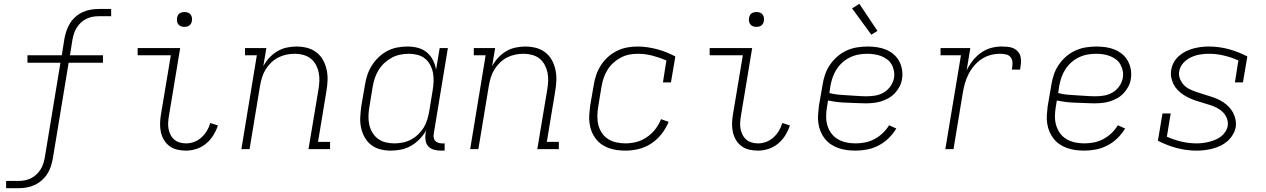

<svg xmlns="http://www.w3.org/2000/svg" viewBox="-20 -782 6640 1007"><path d="M12 205V167H77Q93 167 109.5 164Q126 161 141.5 153.5Q157 146 170 134Q183 122 192.5 107Q202 92 207 76Q212 60 215 44L297 -453H124V-492H304L318 -580Q322 -601 329 -621.5Q336 -642 348 -661Q360 -680 377.5 -695Q395 -710 415 -719Q435 -728 456.5 -731.5Q478 -735 499 -735H563V-697H499Q482 -697 465.5 -694Q449 -691 433.5 -683.5Q418 -676 405 -664Q392 -652 382.5 -637Q373 -622 368 -606Q363 -590 360 -574L347 -492H520V-453H340L257 50Q253 71 246.5 91.5Q240 112 227.5 131Q215 150 197.5 165Q180 180 160 189Q140 198 118.5 201.5Q97 205 77 205Z M956 8Q933 8 910.5 3Q888 -2 870 -15Q852 -28 840.5 -47Q829 -66 824 -88Q819 -110 819.5 -133.5Q820 -157 824 -181L876 -492H702V-530H925L866 -174Q863 -157 862 -139.5Q861 -122 864 -106Q867 -90 874.5 -75Q882 -60 894.5 -49.5Q907 -39 923 -34.5Q939 -30 956 -30Q978 -30 999 -38Q1020 -46 1037 -61.5Q1054 -77 1065.5 -96.5Q1077 -116 1083 -137L1123 -124Q1114 -97 1098.5 -72Q1083 -47 1060.5 -28.5Q1038 -10 1010.5 -1Q983 8 956 8ZM947 -641Q938 -641 929.5 -644Q921 -647 915.5 -654Q910 -661 908.5 -670.5Q907 -680 909 -690Q910 -696 913 -702Q916 -708 922 -712Q928 -716 934.5 -717.5Q941 -719 947 -719Q957 -719 965.5 -716Q974 -713 979.5 -706Q985 -699 986.5 -689.5Q988 -680 986 -670Q985 -664 981.5 -658Q978 -652 972.5 -648Q967 -644 960.5 -642.5Q954 -641 947 -641Z M1246 0 1327 -492H1265V-530H1377L1361 -435Q1374 -459 1393 -479.5Q1412 -500 1435 -513.5Q1458 -527 1484 -532.5Q1510 -538 1535 -538Q1564 -538 1591 -531Q1618 -524 1639.5 -507.5Q1661 -491 1674 -467.5Q1687 -444 1693 -417Q1699 -390 1698 -361.5Q1697 -333 1692 -304L1648 -38H1711V0H1598L1650 -311Q1654 -334 1655 -357Q1656 -380 1651.5 -401.5Q1647 -423 1636.5 -442.5Q1626 -462 1609.5 -475Q1593 -488 1571 -494Q1549 -500 1526 -500Q1504 -500 1482 -495.5Q1460 -491 1439.5 -480.5Q1419 -470 1402 -453.5Q1385 -437 1373 -417.5Q1361 -398 1354.5 -376.5Q1348 -355 1344 -333L1289 0Z M2029 8Q2001 8 1974 1Q1947 -6 1926 -22.5Q1905 -39 1892 -63Q1879 -87 1873.5 -113.5Q1868 -140 1869.5 -168.5Q1871 -197 1875 -226L1894 -336Q1898 -362 1906.5 -388Q1915 -414 1930 -438Q1945 -462 1966 -482Q1987 -502 2012 -515Q2037 -528 2063.5 -533Q2090 -538 2117 -538Q2146 -538 2172.5 -531Q2199 -524 2219 -507Q2239 -490 2251 -466Q2263 -442 2267 -416L2286 -530H2329L2255 -81Q2253 -71 2254.5 -61Q2256 -51 2262 -44Q2268 -37 2277.5 -33.5Q2287 -30 2297 -30H2312V8H2291Q2273 8 2255.5 3Q2238 -2 2226.5 -14.5Q2215 -27 2212 -45Q2209 -63 2212 -81L2215 -98Q2201 -73 2180.5 -52Q2160 -31 2135.5 -17Q2111 -3 2083.5 2.5Q2056 8 2029 8Q2029 8 2029 8Q2029 8 2029 8ZM2049 -30Q2070 -30 2092.5 -34.5Q2115 -39 2135 -49.5Q2155 -60 2172.5 -76.5Q2190 -93 2202 -112.5Q2214 -132 2220.5 -153.5Q2227 -175 2231 -197L2249 -307Q2253 -330 2254 -353.5Q2255 -377 2251 -399Q2247 -421 2236.5 -441Q2226 -461 2209.5 -474.5Q2193 -488 2170.5 -494Q2148 -500 2125 -500Q2102 -500 2079.5 -495.5Q2057 -491 2036 -480Q2015 -469 1997 -452.5Q1979 -436 1966.5 -416Q1954 -396 1946.5 -374Q1939 -352 1935 -329L1917 -219Q1913 -196 1912.5 -172.5Q1912 -149 1917 -127Q1922 -105 1933.5 -86Q1945 -67 1962.5 -54Q1980 -41 2002.5 -35.5Q2025 -30 2049 -30Z M2446 0 2527 -492H2465V-530H2577L2561 -435Q2574 -459 2593 -479.5Q2612 -500 2635 -513.5Q2658 -527 2684 -532.5Q2710 -538 2735 -538Q2764 -538 2791 -531Q2818 -524 2839.5 -507.5Q2861 -491 2874 -467.5Q2887 -444 2893 -417Q2899 -390 2898 -361.5Q2897 -333 2892 -304L2848 -38H2911V0H2798L2850 -311Q2854 -334 2855 -357Q2856 -380 2851.5 -401.5Q2847 -423 2836.5 -442.5Q2826 -462 2809.5 -475Q2793 -488 2771 -494Q2749 -500 2726 -500Q2704 -500 2682 -495.5Q2660 -491 2639.5 -480.5Q2619 -470 2602 -453.5Q2585 -437 2573 -417.5Q2561 -398 2554.5 -376.5Q2548 -355 2544 -333L2489 0Z M3261 8Q3238 8 3215.5 5Q3193 2 3172.5 -5.5Q3152 -13 3134.5 -25.5Q3117 -38 3104 -55Q3091 -72 3083 -92.5Q3075 -113 3072 -135Q3069 -157 3070.5 -180Q3072 -203 3075 -226L3094 -336Q3098 -363 3107 -389Q3116 -415 3131.5 -439.5Q3147 -464 3169 -483.5Q3191 -503 3216.5 -515.5Q3242 -528 3269 -533Q3296 -538 3324 -538Q3351 -538 3377 -534Q3403 -530 3427.5 -523.5Q3452 -517 3475.5 -507.5Q3499 -498 3522 -486L3499 -350H3457L3475 -465Q3440 -480 3402.5 -490Q3365 -500 3325 -500Q3302 -500 3279.5 -495.5Q3257 -491 3236 -480Q3215 -469 3197 -452.5Q3179 -436 3166.5 -416Q3154 -396 3146.5 -374Q3139 -352 3135 -329L3117 -219Q3113 -195 3113 -170.5Q3113 -146 3119 -124Q3125 -102 3138 -83Q3151 -64 3170.5 -52Q3190 -40 3213.5 -35Q3237 -30 3261 -30Q3289 -30 3318 -37.5Q3347 -45 3372.5 -62.5Q3398 -80 3417 -104.5Q3436 -129 3447 -157L3487 -143Q3473 -109 3450 -79.5Q3427 -50 3396 -29.5Q3365 -9 3330 -0.5Q3295 8 3261 8Z M3956 8Q3933 8 3910.5 3Q3888 -2 3870 -15Q3852 -28 3840.5 -47Q3829 -66 3824 -88Q3819 -110 3819.5 -133.5Q3820 -157 3824 -181L3876 -492H3702V-530H3925L3866 -174Q3863 -157 3862 -139.5Q3861 -122 3864 -106Q3867 -90 3874.5 -75Q3882 -60 3894.5 -49.5Q3907 -39 3923 -34.5Q3939 -30 3956 -30Q3978 -30 3999 -38Q4020 -46 4037 -61.5Q4054 -77 4065.5 -96.5Q4077 -116 4083 -137L4123 -124Q4114 -97 4098.5 -72Q4083 -47 4060.5 -28.5Q4038 -10 4010.5 -1Q3983 8 3956 8ZM3947 -641Q3938 -641 3929.5 -644Q3921 -647 3915.5 -654Q3910 -661 3908.5 -670.5Q3907 -680 3909 -690Q3910 -696 3913 -702Q3916 -708 3922 -712Q3928 -716 3934.5 -717.5Q3941 -719 3947 -719Q3957 -719 3965.5 -716Q3974 -713 3979.5 -706Q3985 -699 3986.5 -689.5Q3988 -680 3986 -670Q3985 -664 3981.5 -658Q3978 -652 3972.5 -648Q3967 -644 3960.5 -642.5Q3954 -641 3947 -641Z M4467 8Q4444 8 4421 5Q4398 2 4377 -5.5Q4356 -13 4338 -25Q4320 -37 4306.5 -54Q4293 -71 4284.5 -91Q4276 -111 4272.5 -133.5Q4269 -156 4270.5 -179.5Q4272 -203 4275 -226L4294 -336Q4298 -363 4307 -390Q4316 -417 4332.5 -441.5Q4349 -466 4371.5 -485.5Q4394 -505 4420.5 -517Q4447 -529 4475 -533.5Q4503 -538 4530 -538Q4555 -538 4579.5 -534.5Q4604 -531 4626 -522Q4648 -513 4666 -498Q4684 -483 4695.5 -462Q4707 -441 4711 -416.5Q4715 -392 4711 -368Q4708 -347 4698 -328Q4688 -309 4673 -293Q4658 -277 4639 -266.5Q4620 -256 4600 -250Q4580 -244 4559.5 -242Q4539 -240 4519 -240Q4494 -240 4469 -241.5Q4444 -243 4419.5 -243.5Q4395 -244 4371 -247Q4347 -250 4323 -255L4317 -219Q4313 -195 4313 -170Q4313 -145 4320 -122.5Q4327 -100 4341 -81.5Q4355 -63 4375 -51.5Q4395 -40 4418.5 -35Q4442 -30 4467 -30Q4492 -30 4517.5 -35Q4543 -40 4566.5 -52.5Q4590 -65 4609.5 -83.5Q4629 -102 4643 -125L4681 -108Q4664 -80 4640.5 -57Q4617 -34 4588 -19Q4559 -4 4528 2Q4497 8 4467 8ZM4526 -277Q4549 -277 4572 -281Q4595 -285 4616 -297.5Q4637 -310 4651 -330.5Q4665 -351 4669 -374Q4672 -392 4668.5 -410.5Q4665 -429 4656 -444.5Q4647 -460 4633 -470.5Q4619 -481 4602.5 -487.5Q4586 -494 4567 -497Q4548 -500 4530 -500Q4507 -500 4484 -496Q4461 -492 4439 -481.5Q4417 -471 4398.5 -454.5Q4380 -438 4367 -417.5Q4354 -397 4346.5 -374.5Q4339 -352 4335 -329L4330 -294Q4353 -288 4377.5 -285.5Q4402 -283 4427 -282Q4452 -281 4476.5 -279Q4501 -277 4526 -277ZM4550 -600 4449 -738 4487 -762 4582 -620Z M4938 0 5020 -492H4913V-530H5069L5050 -413Q5063 -440 5081.5 -463.5Q5100 -487 5124 -504.5Q5148 -522 5176 -530Q5204 -538 5232 -538Q5249 -538 5265.5 -536.5Q5282 -535 5296 -528.5Q5310 -522 5320 -510Q5330 -498 5333 -482.5Q5336 -467 5334.5 -450Q5333 -433 5330 -417H5287Q5290 -433 5290.5 -449.5Q5291 -466 5282.5 -479Q5274 -492 5258.5 -496Q5243 -500 5226 -500Q5201 -500 5176 -493.5Q5151 -487 5129 -472.5Q5107 -458 5089.5 -437.5Q5072 -417 5060 -393.5Q5048 -370 5041 -345.5Q5034 -321 5030 -297L4981 0Z M5667 8Q5644 8 5621 5Q5598 2 5577 -5.5Q5556 -13 5538 -25Q5520 -37 5506.5 -54Q5493 -71 5484.5 -91Q5476 -111 5472.5 -133.5Q5469 -156 5470.5 -179.5Q5472 -203 5475 -226L5494 -336Q5498 -363 5507 -390Q5516 -417 5532.5 -441.5Q5549 -466 5571.5 -485.5Q5594 -505 5620.5 -517Q5647 -529 5675 -533.5Q5703 -538 5730 -538Q5755 -538 5779.5 -534.5Q5804 -531 5826 -522Q5848 -513 5866 -498Q5884 -483 5895.5 -462Q5907 -441 5911 -416.5Q5915 -392 5911 -368Q5908 -347 5898 -328Q5888 -309 5873 -293Q5858 -277 5839 -266.5Q5820 -256 5800 -250Q5780 -244 5759.5 -242Q5739 -240 5719 -240Q5694 -240 5669 -241.5Q5644 -243 5619.5 -243.5Q5595 -244 5571 -247Q5547 -250 5523 -255L5517 -219Q5513 -195 5513 -170Q5513 -145 5520 -122.5Q5527 -100 5541 -81.5Q5555 -63 5575 -51.5Q5595 -40 5618.5 -35Q5642 -30 5667 -30Q5692 -30 5717.5 -35Q5743 -40 5766.5 -52.5Q5790 -65 5809.5 -83.5Q5829 -102 5843 -125L5881 -108Q5864 -80 5840.5 -57Q5817 -34 5788 -19Q5759 -4 5728 2Q5697 8 5667 8ZM5726 -277Q5749 -277 5772 -281Q5795 -285 5816 -297.5Q5837 -310 5851 -330.5Q5865 -351 5869 -374Q5872 -392 5868.5 -410.5Q5865 -429 5856 -444.5Q5847 -460 5833 -470.5Q5819 -481 5802.5 -487.5Q5786 -494 5767 -497Q5748 -500 5730 -500Q5707 -500 5684 -496Q5661 -492 5639 -481.5Q5617 -471 5598.5 -454.5Q5580 -438 5567 -417.5Q5554 -397 5546.5 -374.5Q5539 -352 5535 -329L5530 -294Q5553 -288 5577.5 -285.5Q5602 -283 5627 -282Q5652 -281 5676.5 -279Q5701 -277 5726 -277Z M6257 8Q6202 8 6150.5 -6Q6099 -20 6053 -44L6077 -187H6120L6100 -65Q6136 -49 6175.5 -39.5Q6215 -30 6256 -30Q6273 -30 6289 -32Q6305 -34 6321 -38Q6337 -42 6353 -48.5Q6369 -55 6383 -65.5Q6397 -76 6406.5 -90.5Q6416 -105 6419 -121Q6422 -142 6415 -160.5Q6408 -179 6395 -192.5Q6382 -206 6365 -215Q6348 -224 6330 -230Q6312 -236 6293 -241.5Q6274 -247 6255.5 -253Q6237 -259 6219.5 -267Q6202 -275 6186.5 -285Q6171 -295 6157.5 -309Q6144 -323 6135.5 -339.5Q6127 -356 6123 -375.5Q6119 -395 6123 -416Q6126 -436 6136.5 -455Q6147 -474 6163.5 -488.5Q6180 -503 6199 -512.5Q6218 -522 6238.5 -527.5Q6259 -533 6279 -535.5Q6299 -538 6319 -538Q6374 -538 6425 -524Q6476 -510 6522 -486L6499 -350H6457L6475 -465Q6439 -481 6400 -490.5Q6361 -500 6320 -500Q6296 -500 6272.5 -496Q6249 -492 6226.5 -481.5Q6204 -471 6186.5 -452Q6169 -433 6165 -409Q6161 -389 6168 -370.5Q6175 -352 6187.5 -338Q6200 -324 6217 -315.5Q6234 -307 6252.5 -300.5Q6271 -294 6289.5 -288.5Q6308 -283 6326.5 -277Q6345 -271 6363 -263.5Q6381 -256 6396.5 -245.5Q6412 -235 6425.5 -221Q6439 -207 6447.5 -190.5Q6456 -174 6460 -154.5Q6464 -135 6461 -115Q6457 -94 6445.5 -75Q6434 -56 6417.5 -41.5Q6401 -27 6381 -17.5Q6361 -8 6340 -2.5Q6319 3 6298 5.5Q6277 8 6257 8Z"/></svg>

Font: Iosevka Curly Slab XLtEx
Style: Italic
Weight: 200
Width: 7
Italic angle: -9°
Monospace: yes
Designer: Belleve Invis
Foundry: Belleve Invis
Version: Version 11.1.0; ttfautohint (v1.8.3)